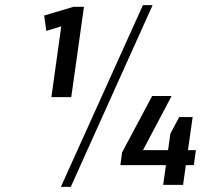

<svg xmlns="http://www.w3.org/2000/svg" viewBox="-20 -728 841 756"><path d="M260.6 -345.6H182.4L224 -644.6L255.9 -634.8L162.4 -606.4L154 -667L269.1 -701.1H310.6ZM542.8 -707.9H580.9L258.7 7.9H219.7ZM460.9 -128.3 579.2 -350H655.7L521.5 -96.1L494.1 -136.8H751.4L743 -77.7H453.9ZM650.8 -201.7 685.6 -267H738.5L700.8 0H622.5Z"/></svg>

Font: Pathway Extreme 8pt Thin
Style: Italic
Weight: 100
Italic angle: -8°
Designer: Eduardo Rodriguez Tunni
Foundry: Eduardo Rodriguez Tunni
Version: Version 1.000